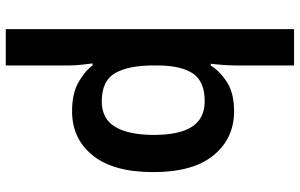

<svg xmlns="http://www.w3.org/2000/svg" viewBox="-207 -593 1040 666"><g transform="rotate(90 313.0 -260.0)"><path d="M577 -272Q577 -133 519 -61.5Q461 10 366 10Q306 10 267.5 -11Q229 -32 207 -61H200Q202 -48 204.5 -23Q207 2 207 18V240H81V-760H207V-557Q207 -536 205 -510.5Q203 -485 201 -471H207Q229 -505 267 -528.5Q305 -552 366 -552Q460 -552 518.5 -481Q577 -410 577 -272ZM448 -274Q448 -362 419.5 -406Q391 -450 331 -450Q263 -450 235.5 -410Q208 -370 207 -290V-273Q207 -186 233.5 -139.5Q260 -93 332 -93Q392 -93 420 -139.5Q448 -186 448 -274Z"/></g></svg>

Font: Noto Sans Gujarati SemiBold
Style: Regular
Weight: 600
Designer: Jelle Bosma - Monotype Design Team, Universal Thirst
Foundry: Monotype Imaging Inc.
Version: Version 2.106; ttfautohint (v1.8.4.7-5d5b)